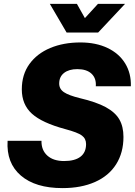

<svg xmlns="http://www.w3.org/2000/svg" viewBox="-20 -956 692 986"><path d="M19 -233H193Q192 -185 223 -157Q254 -129 309 -129Q364 -129 393 -151Q422 -173 422 -216Q422 -244 400.5 -260Q379 -276 315 -293Q196 -325 144 -372Q92 -419 92 -497Q92 -573 131 -627Q170 -681 238 -709.5Q306 -738 393 -738Q473 -738 532.5 -709.5Q592 -681 623 -630Q654 -579 652 -513H472Q475 -554 450 -577.5Q425 -601 377 -601Q334 -601 309 -581.5Q284 -562 284 -527Q284 -499 308.5 -482.5Q333 -466 390 -452Q475 -432 523.5 -405.5Q572 -379 593 -342.5Q614 -306 614 -253Q614 -172 576.5 -112.5Q539 -53 468 -21.5Q397 10 301 10Q162 10 87 -54.5Q12 -119 19 -233ZM236 -936H375L416 -863L483 -936H622L484 -789H322Z"/></svg>

Font: Mona Sans ExtraBold
Style: Italic
Weight: 800
Italic angle: -11.7°
Designer: Deni Anggara
Foundry: GitHub
Version: Version 2.000